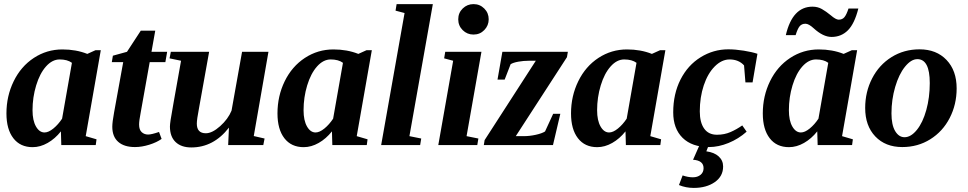

<svg xmlns="http://www.w3.org/2000/svg" viewBox="-20 -714 4763 945"><path d="M401.9 -43.9 455.1 -28.3 451.2 0H281.7L279.8 -67.4Q251 -31.2 214.6 -10.5Q178.2 10.3 140.6 10.3Q79.6 10.3 45.7 -33.7Q11.7 -77.6 11.7 -155.8Q11.7 -241.2 47.4 -314.2Q83 -387.2 146.7 -429Q210.4 -470.7 287.1 -470.7Q354.5 -470.7 409.7 -448.7L449.7 -466.8H476.1ZM140.1 -171.4Q140.1 -121.1 157 -91.6Q173.8 -62 199.2 -62Q218.8 -62 242.7 -81.5Q266.6 -101.1 285.6 -129.9L334 -404.8Q312 -421.4 273.4 -421.4Q237.3 -421.4 206.5 -387Q175.8 -352.5 158 -293.7Q140.1 -234.9 140.1 -171.4Z M709 -51.8Q725.6 -51.8 762.7 -64.5L775.4 -30.3Q751.5 -13.2 714.6 -1.7Q677.7 9.8 644.5 9.8Q590.8 9.8 561.8 -15.9Q532.7 -41.5 532.7 -90.3Q532.7 -112.8 541.5 -160.6L586.4 -408.2H530.3L535.6 -439.9L605 -459L672.9 -563H744.1L725.6 -459H802.7L793.9 -408.2H716.8L672.4 -159.7Q664.6 -119.6 664.6 -101.1Q664.6 -75.2 677.5 -63.5Q690.4 -51.8 709 -51.8Z M948.7 -105.5Q948.7 -58.1 993.2 -58.1Q1024.4 -58.1 1063.5 -93Q1102.5 -127.9 1119.6 -169.4L1171.4 -459H1301.3L1229 -44.4L1282.2 -32.2L1275.9 0H1103L1106.9 -85.9Q1031.2 11.7 921.4 11.7Q872.1 11.7 844.2 -14.9Q816.4 -41.5 816.4 -91.3Q816.4 -100.6 819.6 -123Q822.8 -145.5 871.1 -415L814.5 -426.8L820.8 -459H1009.3L959.5 -181.6Q948.7 -125.5 948.7 -105.5Z M1735.8 -43.9 1789.1 -28.3 1785.2 0H1615.7L1613.8 -67.4Q1585 -31.2 1548.6 -10.5Q1512.2 10.3 1474.6 10.3Q1413.6 10.3 1379.6 -33.7Q1345.7 -77.6 1345.7 -155.8Q1345.7 -241.2 1381.3 -314.2Q1417 -387.2 1480.7 -429Q1544.4 -470.7 1621.1 -470.7Q1688.5 -470.7 1743.7 -448.7L1783.7 -466.8H1810.1ZM1474.1 -171.4Q1474.1 -121.1 1491 -91.6Q1507.8 -62 1533.2 -62Q1552.7 -62 1576.7 -81.5Q1600.6 -101.1 1619.6 -129.9L1668 -404.8Q1646 -421.4 1607.4 -421.4Q1571.3 -421.4 1540.5 -387Q1509.8 -352.5 1491.9 -293.7Q1474.1 -234.9 1474.1 -171.4Z M1995.1 -43.9 2053.2 -32.2 2047.9 0H1856L1971.2 -649.9L1926.8 -661.6L1932.1 -693.8H2110.4Z M2276.4 -43.9 2334.5 -32.2 2329.1 0H2137.2L2210.4 -415L2166 -426.8L2171.4 -459H2349.6ZM2235.4 -619.1Q2235.4 -650.9 2257.6 -672.4Q2279.8 -693.8 2310.5 -693.8Q2341.8 -693.8 2363.5 -672.1Q2385.3 -650.4 2385.3 -619.1Q2385.3 -588.4 2363.8 -566.2Q2342.3 -543.9 2310.5 -543.9Q2279.3 -543.9 2257.3 -565.7Q2235.4 -587.4 2235.4 -619.1Z M2361.3 0 2365.2 -24.4 2617.2 -415H2583Q2556.6 -415 2531 -410.4Q2505.4 -405.8 2493.2 -397.9L2463.9 -322.3H2428.7L2452.6 -459H2774.9L2770.5 -432.6L2518.6 -43.9H2559.1Q2586.4 -43.9 2616.7 -50.5Q2647 -57.1 2662.6 -66.9L2702.6 -153.8H2737.8L2701.7 0Z M3180.7 -43.9 3233.9 -28.3 3230 0H3060.5L3058.6 -67.4Q3029.8 -31.2 2993.4 -10.5Q2957 10.3 2919.4 10.3Q2858.4 10.3 2824.5 -33.7Q2790.5 -77.6 2790.5 -155.8Q2790.5 -241.2 2826.2 -314.2Q2861.8 -387.2 2925.5 -429Q2989.3 -470.7 3065.9 -470.7Q3133.3 -470.7 3188.5 -448.7L3228.5 -466.8H3254.9ZM2918.9 -171.4Q2918.9 -121.1 2935.8 -91.6Q2952.6 -62 2978 -62Q2997.6 -62 3021.5 -81.5Q3045.4 -101.1 3064.5 -129.9L3112.8 -404.8Q3090.8 -421.4 3052.2 -421.4Q3016.1 -421.4 2985.4 -387Q2954.6 -352.5 2936.8 -293.7Q2918.9 -234.9 2918.9 -171.4Z M3469.7 9.8Q3385.7 9.8 3339.6 -35.6Q3293.5 -81.1 3293.5 -161.1Q3293.5 -251.5 3329.3 -322.3Q3365.2 -393.1 3428.2 -432.1Q3491.2 -471.2 3564.5 -471.2Q3599.6 -471.2 3640.9 -464.6Q3682.1 -458 3708 -449.2L3684.1 -308.6H3648.9L3642.1 -392.1Q3615.7 -421.4 3570.8 -421.4Q3532.2 -421.4 3497.8 -387Q3463.4 -352.5 3443.8 -293.7Q3424.3 -234.9 3424.3 -166Q3424.3 -111.3 3445.8 -81.1Q3467.3 -50.8 3508.8 -50.8Q3545.4 -50.8 3575.4 -64Q3605.5 -77.1 3633.3 -96.7L3654.8 -65.9Q3614.7 -30.3 3565.7 -10.3Q3516.6 9.8 3469.7 9.8ZM3394.5 210.9Q3355.5 210.9 3321.8 196.8L3339.8 149.4Q3366.7 158.7 3390.1 158.7Q3413.1 158.7 3428 146.5Q3442.9 134.3 3442.9 113.8Q3442.9 75.7 3391.1 72.3L3433.1 -22.9H3477.5L3456.5 30.8Q3495.6 36.1 3517.3 55.9Q3539.1 75.7 3539.1 105.5Q3539.1 153.8 3498 182.4Q3457 210.9 3394.5 210.9Z M4124.5 -43.9 4177.7 -28.3 4173.8 0H4004.4L4002.4 -67.4Q3973.6 -31.2 3937.3 -10.5Q3900.9 10.3 3863.3 10.3Q3802.2 10.3 3768.3 -33.7Q3734.4 -77.6 3734.4 -155.8Q3734.4 -241.2 3770 -314.2Q3805.7 -387.2 3869.4 -429Q3933.1 -470.7 4009.8 -470.7Q4077.1 -470.7 4132.3 -448.7L4172.4 -466.8H4198.7ZM3862.8 -171.4Q3862.8 -121.1 3879.6 -91.6Q3896.5 -62 3921.9 -62Q3941.4 -62 3965.3 -81.5Q3989.3 -101.1 4008.3 -129.9L4056.6 -404.8Q4034.7 -421.4 3996.1 -421.4Q3960 -421.4 3929.2 -387Q3898.4 -352.5 3880.6 -293.7Q3862.8 -234.9 3862.8 -171.4ZM4072.8 -532.2Q4031.2 -532.2 3984.4 -575.2Q3960.4 -597.2 3944.3 -597.2Q3925.8 -597.2 3915.5 -584.5Q3905.3 -571.8 3896 -541H3847.7Q3880.4 -681.2 3979 -681.2Q4004.9 -681.2 4025.4 -669.4Q4045.9 -657.7 4068.4 -639.2Q4093.8 -617.2 4107.9 -617.2Q4126 -617.2 4136.2 -629.6Q4146.5 -642.1 4156.2 -671.9H4204.6Q4186 -597.7 4153.3 -564.9Q4120.6 -532.2 4072.8 -532.2Z M4556.2 -305.2Q4556.2 -422.9 4495.1 -422.9Q4464.4 -422.9 4434.3 -385.7Q4404.3 -348.6 4386 -286.1Q4367.7 -223.6 4367.7 -155.8Q4367.7 -99.6 4385.7 -69.1Q4403.8 -38.6 4432.1 -38.6Q4463.4 -38.6 4492.7 -74.7Q4522 -110.8 4539.1 -172.4Q4556.2 -233.9 4556.2 -305.2ZM4420.9 9.8Q4337.9 9.8 4288.1 -42.5Q4238.3 -94.7 4238.3 -182.6Q4238.3 -261.7 4272.5 -328.1Q4306.6 -394.5 4367.9 -432.9Q4429.2 -471.2 4505.9 -471.2Q4588.9 -471.2 4638.7 -418.9Q4688.5 -366.7 4688.5 -278.8Q4688.5 -199.7 4654.3 -133.3Q4620.1 -66.9 4558.8 -28.6Q4497.6 9.8 4420.9 9.8Z"/></svg>

Font: Liberation Serif
Style: Bold Italic
Weight: 700
Italic angle: -16.333°
Designer: Steve Matteson
Foundry: Ascender Corporation
Version: Version 2.1.5